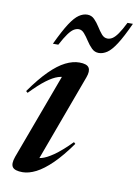

<svg xmlns="http://www.w3.org/2000/svg" viewBox="-83 -770 604 837"><g transform="rotate(10 219.0 -351.0)"><path d="M32.5 -49.5 180.5 -449 195.5 -428Q177.5 -431 155.8 -424Q134 -417 105.2 -395.5Q76.5 -374 37.5 -333.5L30 -340Q71.5 -399 107.8 -435Q144 -471 176.2 -487Q208.5 -503 237.5 -503Q271 -503 280 -488.2Q289 -473.5 278.5 -445L130 -42L110 -63Q125 -59 146.2 -64.2Q167.5 -69.5 198.8 -91Q230 -112.5 274 -157L281 -150.5Q240 -92.5 203.5 -57Q167 -21.5 135 -5.2Q103 11 75.5 11Q41 11 31 -3Q21 -17 32.5 -49.5ZM437.5 -709.5Q409.5 -648 388.2 -615.2Q367 -582.5 348.8 -570.5Q330.5 -558.5 312.5 -558.5Q294 -558.5 280.8 -571.8Q267.5 -585 256.5 -602.2Q245.5 -619.5 234.2 -632.5Q223 -645.5 209.5 -645.5Q198.5 -645.5 187.5 -638.8Q176.5 -632 163.5 -614.2Q150.5 -596.5 133 -563.5H109Q138 -625 159.2 -657.5Q180.5 -690 198.8 -702.2Q217 -714.5 235.5 -714.5Q254 -714.5 267 -701.2Q280 -688 290.8 -670.8Q301.5 -653.5 312.8 -640.2Q324 -627 339 -627Q350.5 -627 361.2 -634Q372 -641 384.5 -658.8Q397 -676.5 413.5 -709.5Z"/></g></svg>

Font: Newsreader 60pt Medium
Style: Italic
Weight: 500
Italic angle: -17°
Designer: Hugues Gentile
Foundry: Production Type
Version: Version 1.003